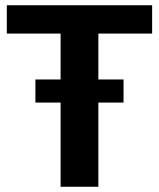

<svg xmlns="http://www.w3.org/2000/svg" viewBox="-20 -712 606 732"><path d="M211 0H355V-321H451V-409H355V-584H560V-692H6V-584H211V-409H115V-321H211Z"/></svg>

Font: Ronzino
Style: Bold
Weight: 700
Designer: Nunzio Mazzaferro
Foundry: Collletttivo
Version: Version 1.000;Glyphs 3.3 (3337)